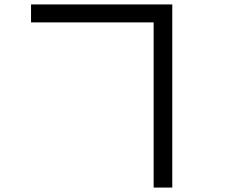

<svg xmlns="http://www.w3.org/2000/svg" viewBox="-20 -778 1040 866"><path d="M120 -677V-758H757V-677ZM673 -758H757V68H673Z"/></svg>

Font: Murecho Thin
Style: Regular
Weight: 400
Version: Version 1.010